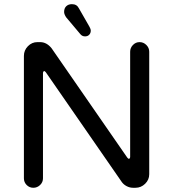

<svg xmlns="http://www.w3.org/2000/svg" viewBox="-20 -888 824 914"><path d="M362.3 -725.6 294.9 -805.7Q285.2 -820.3 285.2 -831.1Q285.2 -848.6 295.4 -858.4Q305.7 -868.2 322.3 -868.2Q345.7 -868.2 355.5 -848.6L405.3 -761.7Q412.1 -750 412.1 -742.2Q412.1 -730.5 404.8 -722.7Q397.5 -714.8 384.8 -714.8Q371.1 -714.8 362.3 -725.6ZM93.8 -39.1V-622.1Q93.8 -648.4 112.8 -668Q131.8 -687.5 158.2 -687.5H170.9Q202.1 -687.5 225.6 -658.2L585.9 -137.7Q590.8 -131.8 593.8 -131.8Q595.7 -131.8 597.7 -134.8Q599.6 -137.7 599.6 -141.6V-641.6Q599.6 -660.2 612.8 -673.8Q626 -687.5 644.5 -687.5Q663.1 -687.5 676.8 -673.8Q690.4 -660.2 690.4 -641.6V-58.6Q690.4 -32.2 670.9 -13.2Q651.4 5.9 625 5.9H613.3Q597.7 5.9 583.5 -1.5Q569.3 -8.8 560.5 -20.5L198.2 -543.9Q193.4 -549.8 190.4 -549.8Q188.5 -549.8 186.5 -546.9Q184.6 -543.9 184.6 -540V-39.1Q184.6 -20.5 170.9 -7.3Q157.2 5.9 138.7 5.9Q120.1 5.9 106.9 -7.3Q93.8 -20.5 93.8 -39.1Z"/></svg>

Font: FakePearl
Style: Regular
Weight: 400
Version: Version 1.2